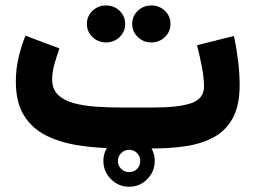

<svg xmlns="http://www.w3.org/2000/svg" viewBox="-20 -549 944 710"><path d="M544.9 0H432.1Q349.1 0 277.6 -10.3Q206.1 -20.5 152.3 -47.1Q98.6 -73.7 68.6 -122.1Q38.6 -170.4 38.6 -247.1Q38.6 -293.5 48.8 -336.9Q59.1 -380.4 74.2 -417L199.7 -370.1Q191.4 -346.7 182.1 -315.2Q172.9 -283.7 172.9 -254.9Q172.9 -219.7 194.3 -198.7Q215.8 -177.7 252.4 -167.7Q289.1 -157.7 335.4 -154.5Q381.8 -151.4 432.1 -151.4H546.4Q641.1 -151.4 687.7 -167.7Q734.4 -184.1 734.4 -228.5Q734.4 -261.7 726.3 -303.2Q718.3 -344.7 708.5 -381.8L845.2 -416Q855 -368.7 860.6 -322.8Q866.2 -276.9 866.2 -234.4Q866.2 -159.7 841.3 -113.3Q816.4 -66.9 772.2 -42.5Q728 -18.1 669.9 -9Q611.8 0 544.9 0ZM468.8 -460.4Q468.8 -489.3 489.5 -509Q510.3 -528.8 539.6 -528.8Q569.3 -528.8 589.8 -509Q610.4 -489.3 610.4 -460.4Q610.4 -432.1 589.8 -412.1Q569.3 -392.1 539.6 -392.1Q510.3 -392.1 489.5 -412.1Q468.8 -432.1 468.8 -460.4ZM301.3 -460.4Q301.3 -489.3 322 -509Q342.8 -528.8 372.1 -528.8Q401.9 -528.8 422.4 -509Q442.9 -489.3 442.9 -460.4Q442.9 -432.1 422.4 -412.1Q401.9 -392.1 372.1 -392.1Q342.8 -392.1 322 -412.1Q301.3 -432.1 301.3 -460.4ZM362.3 46.4Q362.3 7.3 390.4 -20.5Q418.5 -48.3 457.5 -48.3Q496.6 -48.3 524.4 -20.5Q552.2 7.3 552.2 46.4Q552.2 85.4 524.4 113.5Q496.6 141.6 457.5 141.6Q418.5 141.6 390.4 113.5Q362.3 85.4 362.3 46.4ZM416 46.4Q416 63.5 428 75.4Q439.9 87.4 457.5 87.4Q475.1 87.4 486.8 75.7Q498.5 64 498.5 46.4Q498.5 28.8 486.6 16.8Q474.6 4.9 457.5 4.9Q440.4 4.9 428.2 17.1Q416 29.3 416 46.4Z"/></svg>

Font: Vazirmatn RD UI FD Black
Style: Regular
Weight: 900
Designer: Saber Rastikerdar
Foundry: Saber Rastikerdar
Version: Version 33.003